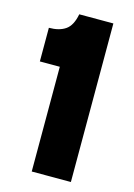

<svg xmlns="http://www.w3.org/2000/svg" viewBox="-104 -716 540 772"><g transform="rotate(15 165.5 -330.0)"><path d="M107 0V-436H24V-576Q67 -576 93 -594Q119 -612 128 -660H270V0Z"/></g></svg>

Font: Bricolage Grotesque SemiCondensed ExtraBold
Style: Regular
Weight: 800
Width: 4
Designer: Mathieu Triay
Foundry: Atelier Triay
Version: Version 1.001;gftools[0.9.33.dev8+g029e19f]